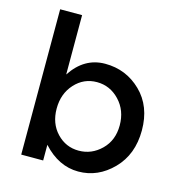

<svg xmlns="http://www.w3.org/2000/svg" viewBox="-110 -841 892 947"><g transform="rotate(15 336.0 -367.0)"><path d="M193 -80V0H81V-742H193V-439Q259 -540 366 -540Q473 -540 549 -466Q625 -392 625 -269Q625 -146 549.5 -69Q474 8 373.5 8Q273 8 193 -80ZM191 -265Q191 -189 237 -140.5Q283 -92 349 -92Q415 -92 464 -140Q513 -188 513 -264.5Q513 -341 465 -391.5Q417 -442 350 -442Q283 -442 237 -391.5Q191 -341 191 -265Z"/></g></svg>

Font: Myanmar Khyay
Style: Regular
Weight: 400
Designer: Danh Hong
Foundry: Google Inc.
Version: Version 1.10 March 4, 2015